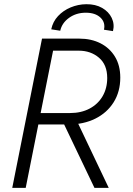

<svg xmlns="http://www.w3.org/2000/svg" viewBox="-20 -906 642 926"><path d="M146 -305.7 155.8 -360.8H317.9Q371.6 -360.8 412.1 -382.3Q452.6 -403.8 474.9 -442.1Q497.1 -480.5 497.1 -529.8Q497.1 -593.8 457.3 -627.7Q417.5 -661.6 359.9 -661.6H213.9L226.6 -719.7H363.3Q419.9 -719.7 464.4 -697.3Q508.8 -674.8 534.4 -632.8Q560.1 -590.8 560.1 -531.7Q560.1 -463.9 528.1 -412.8Q496.1 -361.8 439.5 -333.7Q382.8 -305.7 309.6 -305.7ZM39.1 0 182.6 -719.7H247.6L104 0ZM435.5 0 285.2 -314.5 336.4 -353 504.4 0ZM524.9 -755.9 481.4 -762.7Q489.3 -797.9 464.4 -821.3Q439.5 -844.7 393.6 -844.7Q347.7 -844.7 313.2 -820.1Q278.8 -795.4 270.5 -757.8L227.1 -764.6Q234.9 -801.8 260 -828.6Q285.2 -855.5 321 -870.4Q356.9 -885.3 396 -885.7Q440.4 -886.2 472.4 -867.9Q504.4 -849.6 518.8 -819.6Q533.2 -789.6 524.9 -755.9Z"/></svg>

Font: Reddit Sans Light
Style: Italic
Weight: 300
Italic angle: -11.25°
Designer: Stephen Hutchings
Version: Version 1.013